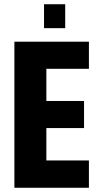

<svg xmlns="http://www.w3.org/2000/svg" viewBox="-20 -887 476 907"><path d="M188 -754H288V-867H188ZM48 0H400V-129H199V-282H377V-410H199V-562H400V-690H48Z"/></svg>

Font: Decalotype
Style: Bold
Weight: 700
Designer: Alfredo Marco Pradil
Foundry: Alfredo Marco Pradil
Version: Version 1.0